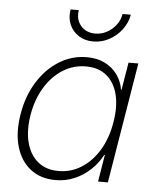

<svg xmlns="http://www.w3.org/2000/svg" viewBox="-53 -784 676 839"><g transform="rotate(5 285.0 -364.5)"><path d="M221.7 9.8Q156.2 9.8 111.8 -24.7Q67.4 -59.1 49.3 -120.8Q31.2 -182.6 44.9 -264.2Q58.1 -344.7 96.7 -406.5Q135.3 -468.3 191.2 -502.7Q247.1 -537.1 312 -537.1Q357.4 -537.1 391.1 -520.3Q424.8 -503.4 445.8 -474.4Q466.8 -445.3 472.7 -408.7H475.1L495.1 -529.3H538.1L450.7 0H407.7L427.2 -118.2H424.3Q405.8 -82 375 -53Q344.2 -23.9 305.4 -7.1Q266.6 9.8 221.7 9.8ZM231.4 -30.8Q286.6 -30.8 332.5 -60.3Q378.4 -89.8 409.7 -142.3Q440.9 -194.8 452.1 -264.2Q463.9 -333.5 450.7 -386Q437.5 -438.5 402.1 -467.5Q366.7 -496.6 311.5 -496.6Q256.8 -496.6 210.4 -467.5Q164.1 -438.5 132.1 -386Q100.1 -333.5 88.4 -264.2Q77.1 -194.3 91.1 -141.8Q105 -89.4 140.9 -60.1Q176.8 -30.8 231.4 -30.8ZM332.5 -607.9Q295.9 -607.9 268.8 -625.5Q241.7 -643.1 229 -672.9Q216.3 -702.6 222.7 -738.8H258.8Q252 -698.2 275.1 -670.7Q298.3 -643.1 338.9 -643.1Q365.7 -643.1 389.4 -655.8Q413.1 -668.5 429.7 -690.2Q446.3 -711.9 450.7 -738.8H486.8Q480.5 -702.6 458 -672.9Q435.5 -643.1 402.8 -625.5Q370.1 -607.9 332.5 -607.9Z"/></g></svg>

Font: Inter 24pt ExtraLight
Style: Italic
Weight: 250
Italic angle: -9.3988°
Version: Version 4.001;git-66647c0bb